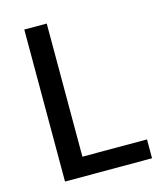

<svg xmlns="http://www.w3.org/2000/svg" viewBox="-109 -797 732 876"><g transform="rotate(-15 257.5 -359.0)"><path d="M500 0H89V-718H195V-89H500Z"/></g></svg>

Font: Verano Sans Medium
Style: Regular
Weight: 500
Designer: Lukasz Dziedzic with Adam Twardoch and Botio Nikoltchev
Foundry: tyPoland Lukasz Dziedzic
Version: Version 3.001;December 28, 2019;FontCreator 12.0.0.2547 64-b